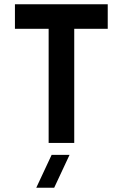

<svg xmlns="http://www.w3.org/2000/svg" viewBox="-20 -670 575 900"><path d="M50 -535H208V0H328V-535H485V-650H50ZM150 210H234L306 56H222Z"/></svg>

Font: Grotesk 03
Style: Bold
Weight: 500
Designer: Frank Adebiaye, contributions by Jérémy Landes, Ariel Martín Pérez
Foundry: Velvetyne Type Foundry
Version: Version 3.000;Glyphs 3.1.2 (3150)